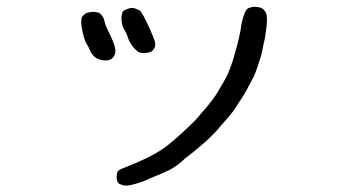

<svg xmlns="http://www.w3.org/2000/svg" viewBox="-20 -392 1040 578"><path d="M338.9 161.1Q333 158.2 331.5 146.5Q330.1 134.8 334 125Q336.9 121.1 339.8 119.1Q342.8 117.2 350.6 114.3Q429.7 84 470.7 55.7Q492.2 41 532.7 3.9Q573.2 -33.2 584 -48.8Q599.6 -65.4 619.1 -90.8Q633.8 -110.4 641.6 -126Q663.1 -160.2 670.9 -181.6Q680.7 -206.1 692.4 -250Q698.2 -271.5 704.1 -299.8Q706.1 -321.3 712.9 -342.8Q719.7 -364.3 727.5 -367.2Q740.2 -373 753.9 -371.1L764.6 -369.1Q777.3 -363.3 782.2 -349.6Q785.2 -335.9 781.7 -306.6Q778.3 -277.3 773.4 -258.8Q769.5 -237.3 764.6 -219.7Q752.9 -181.6 745.1 -164.1Q718.8 -112.3 706.1 -93.8Q695.3 -78.1 689.5 -68.4Q678.7 -50.8 647.5 -16.6Q625 11.7 591.8 40.5Q558.6 69.3 537.1 85Q518.6 103.5 493.2 118.2Q462.9 132.8 432.6 144.5Q404.3 158.2 374 165Q354.5 169.9 338.9 161.1ZM394.5 -237.3Q381.8 -247.1 375 -258.8Q368.2 -267.6 363.3 -284.2Q358.4 -296.9 351.6 -307.6Q346.7 -317.4 345.7 -333Q344.7 -359.4 357.4 -362.3Q371.1 -369.1 379.4 -368.2Q387.7 -367.2 400.4 -360.4Q408.2 -355.5 430.7 -305.7Q443.4 -277.3 446.3 -266.1Q449.2 -254.9 444.3 -246.1Q439.5 -237.3 429.7 -234.4Q406.2 -228.5 394.5 -237.3ZM283.2 -211.9Q258.8 -216.8 247.1 -249Q242.2 -256.8 236.3 -268.6Q225.6 -300.8 224.6 -323.2Q224.6 -335.9 226.6 -340.3Q228.5 -344.7 239.3 -352.5Q252.9 -356.4 259.8 -356.4Q266.6 -356.4 278.3 -353.5Q292 -343.8 294.9 -327.1Q296.9 -315.4 309.6 -291Q325.2 -258.8 327.1 -243.2Q329.1 -227.5 318.4 -216.8Q313.5 -211.9 304.2 -210.4Q294.9 -209 283.2 -211.9Z"/></svg>

Font: JasonHandwriting4
Style: Regular
Weight: 400
Version: Version 1.01.21